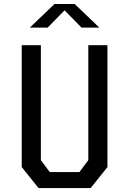

<svg xmlns="http://www.w3.org/2000/svg" viewBox="-20 -961 660 981"><path d="M91 -107.5V-730H188.8V-142.8L234.2 -81.8H385.8L431.2 -142.8V-730H529V-107.5L443.2 0H176.8ZM258.5 -940.7H361.5L487.5 -820H396.5L296.7 -922H323.3L223.5 -820H132.5Z"/></svg>

Font: Monaspace Krypton Var ExLight
Style: Regular
Weight: 200
Designer: Riley Cran and the Lettermatic Team
Version: Version 1.200 (Monaspace Krypton Var)